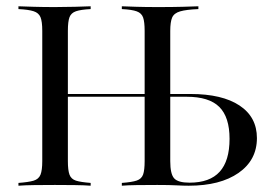

<svg xmlns="http://www.w3.org/2000/svg" viewBox="-20 -591 866 611"><path d="M367.7 0V-8.9Q400 -11.3 415.3 -16.5Q430.6 -21.8 435.5 -35.9Q440.3 -50 440.3 -78.2V-492.7Q440.3 -521 435.5 -535.1Q430.6 -549.2 415.3 -554.8Q400 -560.5 367.7 -562.1V-571Q385.5 -570.2 414.5 -569.4Q443.5 -568.5 483.1 -568.5Q528.2 -568.5 561.3 -569.4Q594.4 -570.2 611.3 -571V-562.1Q572.6 -560.5 553.2 -554.8Q533.9 -549.2 527.8 -535.1Q521.8 -521 521.8 -492.7V-78.2Q521.8 -37.1 534.3 -23.4Q546.8 -9.7 583.1 -9.7Q647.6 -9.7 679 -44.4Q710.5 -79 710.5 -149.2Q710.5 -218.5 677.8 -250.8Q645.2 -283.1 574.2 -283.1H499.2V-291.9H586.3Q687.1 -291.9 742.3 -255.2Q797.6 -218.5 797.6 -151.6Q797.6 -81.5 739.1 -40.7Q680.6 0 580.6 0Q562.9 0 541.5 -1.2Q520.2 -2.4 480.6 -2.4Q445.2 -2.4 415.3 -2Q385.5 -1.6 367.7 0ZM38.7 0V-8.9Q71 -11.3 87.1 -16.1Q103.2 -21 108.9 -35.1Q114.5 -49.2 114.5 -78.2V-492.7Q114.5 -522.6 108.9 -536.3Q103.2 -550 87.1 -555.2Q71 -560.5 38.7 -562.1V-571Q57.3 -570.2 87.9 -569.4Q118.5 -568.5 154.8 -568.5Q188.7 -568.5 218.5 -569.4Q248.4 -570.2 268.5 -571V-562.1Q237.1 -560.5 221.8 -555.2Q206.5 -550 201.2 -536.3Q196 -522.6 196 -492.7V-78.2Q196 -49.2 201.2 -35.1Q206.5 -21 221.8 -16.1Q237.1 -11.3 268.5 -8.9V0Q248.4 -1.6 218.1 -2Q187.9 -2.4 154.8 -2.4Q119.4 -2.4 89.1 -2Q58.9 -1.6 38.7 0ZM164.5 -283.1V-291.9H473.4V-283.1Z"/></svg>

Font: Playfair 144pt
Style: Regular
Weight: 400
Designer: Claus Eggers Sørensen
Foundry: Claus Eggers Sørensen
Version: Version 2.001;gftools[0.9.30]